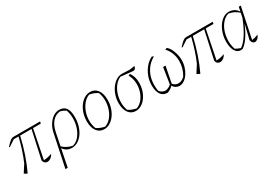

<svg xmlns="http://www.w3.org/2000/svg" viewBox="36 -1344 3423 2394"><g transform="rotate(-30 1747.0 -147.0)"><path d="M81 7Q53 -2 38 -17L106 -123Q169 -266 213 -450H145L53 -389L44 -396Q89 -445 111.5 -461.5Q134 -478 156 -478H540L533 -450H422L339 -36Q399 -37 456 -60Q441 -28 416.5 -11.5Q392 5 369 5Q349 5 333 -8Q317 -21 312 -48L400 -450H236Q209 -329 169 -211.5Q129 -94 81 7Z M516 195 615 -277Q628 -336 658 -383Q688 -430 729 -457.5Q770 -485 814 -485Q880 -485 911.5 -442Q943 -399 943 -309Q943 -243 926 -186Q909 -129 878.5 -85.5Q848 -42 808 -17.5Q768 7 722 7Q643 7 600 -58L549 195ZM642 -264 605 -82Q657 -29 742 -11Q792 -23 830 -65.5Q868 -108 890 -168.5Q912 -229 914 -297Q916 -365 894 -429Q873 -441 853.5 -450Q834 -459 814 -462Q749 -455 704.5 -404Q660 -353 642 -264Z M1186 7Q1120 7 1082 -45Q1044 -97 1044 -185Q1044 -247 1061 -301Q1078 -355 1108.5 -396.5Q1139 -438 1178.5 -461.5Q1218 -485 1263 -485Q1328 -485 1366 -433.5Q1404 -382 1404 -293Q1404 -232 1387 -177.5Q1370 -123 1339.5 -81.5Q1309 -40 1270 -16.5Q1231 7 1186 7ZM1211 -16Q1259 -33 1295.5 -75Q1332 -117 1352 -174.5Q1372 -232 1373 -295.5Q1374 -359 1352 -417Q1298 -453 1236 -462Q1188 -444 1152 -401Q1116 -358 1095.5 -300.5Q1075 -243 1074.5 -180.5Q1074 -118 1096 -62Q1147 -27 1211 -16Z M1641 7Q1577 7 1539 -44Q1501 -95 1501 -183Q1501 -243 1519 -297.5Q1537 -352 1568.5 -394Q1600 -436 1640 -460Q1680 -484 1724 -482L1830 -478L1905 -489Q1898 -461 1888 -451.5Q1878 -442 1861 -442Q1856 -442 1850 -442.5Q1844 -443 1837 -444L1685 -460Q1639 -440 1604.5 -396.5Q1570 -353 1551 -296Q1532 -239 1531.5 -177.5Q1531 -116 1552 -61Q1575 -45 1603 -34Q1631 -23 1665 -16Q1716 -35 1751.5 -80Q1787 -125 1804 -183.5Q1821 -242 1816 -304Q1811 -366 1781 -420L1806 -431Q1827 -402 1839 -364Q1851 -326 1851 -279Q1851 -221 1834.5 -169.5Q1818 -118 1789 -78Q1760 -38 1722 -15.5Q1684 7 1641 7Z M2098 8Q2035 8 2002 -37.5Q1969 -83 1969 -170Q1969 -237 1992 -298Q2015 -359 2055.5 -407.5Q2096 -456 2150 -482L2175 -471Q2072 -413 2028 -309Q1984 -205 2006 -72Q2043 -29 2085 -29Q2125 -29 2171 -67L2207 -298Q2215 -299 2222 -299.5Q2229 -300 2242 -298L2196 -64Q2229 -26 2274 -26Q2319 -26 2363 -67Q2419 -159 2419 -263Q2419 -324 2398.5 -378Q2378 -432 2339 -472L2364 -482Q2389 -465 2408.5 -429.5Q2428 -394 2440 -349.5Q2452 -305 2452 -260Q2452 -208 2437 -160Q2422 -112 2396.5 -74Q2371 -36 2338 -14Q2305 8 2270 8Q2241 8 2215.5 -8Q2190 -24 2180 -47Q2155 -15 2098 8Z M2567 7Q2539 -2 2524 -17L2592 -123Q2655 -266 2699 -450H2631L2539 -389L2530 -396Q2575 -445 2597.5 -461.5Q2620 -478 2642 -478H3026L3019 -450H2908L2825 -36Q2885 -37 2942 -60Q2927 -28 2902.5 -11.5Q2878 5 2855 5Q2835 5 2819 -8Q2803 -21 2798 -48L2886 -450H2722Q2695 -329 2655 -211.5Q2615 -94 2567 7Z M3180 2Q3118 15 3081.5 -33Q3045 -81 3045 -175Q3045 -237 3062 -293Q3079 -349 3108.5 -392.5Q3138 -436 3176 -461Q3214 -486 3256 -486Q3344 -486 3387 -414L3400 -478H3429L3337 -36Q3378 -39 3428 -60Q3416 -28 3396 -11.5Q3376 5 3357 5Q3339 5 3325.5 -9Q3312 -23 3308 -51L3356 -250L3354 -251Q3313 -156 3270.5 -94Q3228 -32 3180 2ZM3094 -50Q3112 -40 3130 -31.5Q3148 -23 3167 -18Q3272 -87 3370 -334L3384 -400Q3331 -452 3247 -469Q3197 -456 3158.5 -413.5Q3120 -371 3098 -310.5Q3076 -250 3074 -182Q3072 -114 3094 -50Z"/></g></svg>

Font: Piazzolla Thin
Style: Italic
Weight: 100
Italic angle: -11.3°
Designer: Juan Pablo del Peral
Foundry: Huerta Tipografica
Version: Version 1.330